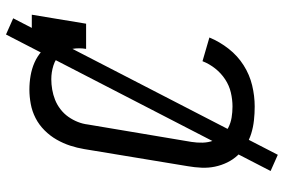

<svg xmlns="http://www.w3.org/2000/svg" viewBox="-173 -688 946 640"><g transform="rotate(-90 300.0 -368.0)"><path d="M265 8Q242 8 219 5.5Q196 3 175 -3.5Q154 -10 135.5 -21.5Q117 -33 102.5 -48.5Q88 -64 78.5 -83.5Q69 -103 64.5 -124.5Q60 -146 61 -169Q62 -192 66 -215L123 -560Q127 -584 134.5 -607Q142 -630 154.5 -652Q167 -674 185.5 -692.5Q204 -711 226.5 -722.5Q249 -734 273.5 -738.5Q298 -743 321 -743Q345 -743 368 -739Q391 -735 411.5 -726Q432 -717 449 -702Q466 -687 476 -667L487 -735H571L541 -554H457Q461 -577 457 -600.5Q453 -624 438.5 -640Q424 -656 401.5 -663Q379 -670 356 -670Q339 -670 321.5 -667Q304 -664 287.5 -657.5Q271 -651 256 -639.5Q241 -628 230.5 -613Q220 -598 213.5 -581.5Q207 -565 205 -548L147 -203Q144 -184 144.5 -165.5Q145 -147 151 -130.5Q157 -114 168 -101Q179 -88 194.5 -80Q210 -72 228 -69Q246 -66 265 -66Q288 -66 311.5 -71.5Q335 -77 355.5 -90.5Q376 -104 391.5 -123.5Q407 -143 416 -166L495 -143Q481 -109 457.5 -79Q434 -49 402.5 -29Q371 -9 335.5 -0.5Q300 8 265 8ZM104 85 50 61 505 -821 559 -797Z"/></g></svg>

Font: Iosevka Curly Slab Extended
Style: Italic
Weight: 400
Width: 7
Italic angle: -9°
Monospace: yes
Designer: Belleve Invis
Foundry: Belleve Invis
Version: Version 11.1.0; ttfautohint (v1.8.3)